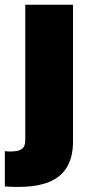

<svg xmlns="http://www.w3.org/2000/svg" viewBox="-54 -565 370 788"><path d="M24.5 202.1H7.1Q-4.3 201.7 -14.6 201.3Q-24.9 201 -34.1 200.3V55.4Q-28.1 56.1 -22.4 56.5Q-16.7 56.8 -11.4 56.8Q22.4 56.8 36 46.3Q49.7 35.9 49.7 11.4V-545.5H245.7V15.6Q245.7 152.3 130.7 187.9Q84.9 202.1 24.5 202.1Z"/></svg>

Font: Linik Sans Black
Style: Regular
Weight: 900
Designer: Fonts by Rasmus Andersson / Changes by Cristiano Sobral with parts from Marc Monis
Foundry: rsms
Version: Version 3.020; ttfautohint (v1.6)